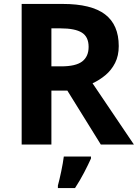

<svg xmlns="http://www.w3.org/2000/svg" viewBox="-20 -734 700 975"><path d="M298 -714Q444 -714 513.5 -661Q583 -608 583 -500Q583 -451 564.5 -414.5Q546 -378 515.5 -352.5Q485 -327 450 -311L660 0H492L322 -274H241V0H90V-714ZM287 -590H241V-397H290Q365 -397 397.5 -422Q430 -447 430 -496Q430 -547 395.5 -568.5Q361 -590 287 -590ZM442 71Q427 104 407 142.5Q387 181 361 221H274V208Q282 179 291 136Q300 93 304 61H442Z"/></svg>

Font: Noto Sans Medefaidrin
Style: Bold
Weight: 700
Designer: Dalton Maag Ltd
Foundry: Dalton Maag Ltd
Version: Version 1.002; ttfautohint (v1.8.4.7-5d5b)